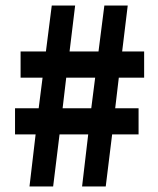

<svg xmlns="http://www.w3.org/2000/svg" viewBox="-20 -670 568 690"><path d="M86 0 108 -187H34V-281H119L133 -391H54V-485H145L166 -650H250L230 -485H334L355 -650H439L419 -485H498V-391H407L394 -281H478V-187H383L360 0H275L297 -187H194L171 0ZM205 -281H308L322 -391H218Z"/></svg>

Font: Toshiba Sans
Style: Bold
Weight: 700
Designer: Paul D. Hunt
Foundry: Toshiba Corporation
Version: Version 2.020;PS 2.0;hotconv 1.0.86;makeotf.lib2.5.63406